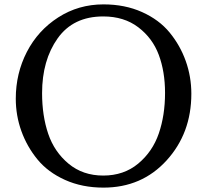

<svg xmlns="http://www.w3.org/2000/svg" viewBox="-20 -836 946 876"><path d="M452 -816Q550 -816 628 -781Q706 -746 754 -687.5Q802 -629 827.5 -557.5Q853 -486 853 -408Q853 -228 740 -104Q627 20 452 20Q355 20 277 -15Q199 -50 151 -108.5Q103 -167 77.5 -238Q52 -309 52 -386Q52 -501 102.5 -599Q153 -697 245.5 -756.5Q338 -816 452 -816ZM451 -35Q545 -35 610.5 -89.5Q676 -144 704.5 -227Q733 -310 733 -412Q733 -509 704.5 -585.5Q676 -662 611 -711.5Q546 -761 451 -761Q314 -761 243 -661Q172 -561 172 -411Q172 -308 200 -225.5Q228 -143 293 -89Q358 -35 451 -35Z"/></svg>

Font: Adamina
Style: Regular
Weight: 400
Designer: Cyreal (www.cyreal.org)
Foundry: Alexei Vanyashin
Version: Version 1.013